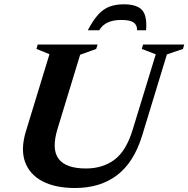

<svg xmlns="http://www.w3.org/2000/svg" viewBox="-20 -882 897 914"><path d="M254 -269Q224.5 -172.5 258.8 -126.2Q293 -80 389 -80Q469.5 -80 525.5 -122.2Q581.5 -164.5 612 -266L721.5 -623.5L655 -649L661 -670H857L851 -649L774.5 -623L656.5 -236Q617.5 -109 537.2 -48Q457 13 337 13Q243.5 13 182 -19.2Q120.5 -51.5 99 -112Q77.5 -172.5 103.5 -257.5L215.5 -624L153.5 -649L159.5 -670H444.5L438 -649L361.5 -621.5ZM557.5 -787Q480 -787 452.5 -738H398Q423 -785.5 447.2 -812.2Q471.5 -839 500.8 -850.2Q530 -861.5 570 -861.5Q631 -861.5 656 -834.5Q681 -807.5 675.5 -738H632.5Q633 -763.5 615.8 -775.2Q598.5 -787 557.5 -787Z"/></svg>

Font: Newsreader Text
Style: Bold Italic
Weight: 700
Italic angle: -17°
Designer: Hugues Gentile
Foundry: Production Type
Version: Version 1.001